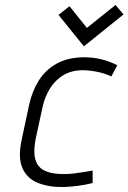

<svg xmlns="http://www.w3.org/2000/svg" viewBox="-20 -740 516 771"><path d="M476 -682 444 -720 329 -628 259 -715 215 -680 317 -554ZM427 -433 451 -478Q422 -493 388.5 -501.5Q355 -510 320 -510Q254 -510 208.5 -485Q163 -460 136 -417Q109 -374 97 -319L66 -174Q52 -105 70.5 -64Q89 -23 132.5 -5.5Q176 12 236 11Q265 10 294.5 6Q324 2 352 -5V-55Q352 -55 342 -53.5Q332 -52 315 -49Q298 -46 277.5 -43.5Q257 -41 236 -41Q199 -41 173.5 -49Q148 -57 134.5 -74Q121 -91 118.5 -119Q116 -147 124 -186L150 -306Q159 -350 180.5 -384.5Q202 -419 236 -439Q270 -459 318 -458Q346 -457 375.5 -450.5Q405 -444 427 -433Z"/></svg>

Font: Advent Pro
Style: Italic
Weight: 400
Italic angle: -12°
Designer: VivaRado, Andreas Kalpakidis
Foundry: VivaRado, Andreas Kalpakidis
Version: Version 3.000